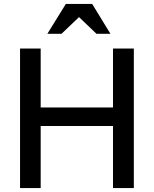

<svg xmlns="http://www.w3.org/2000/svg" viewBox="-20 -957 782 977"><path d="M661 -710V0H555V-316H187V0H82V-710H187V-410H555V-710ZM315 -937H449L542 -785H471L382 -870L293 -785H221Z"/></svg>

Font: Rising Sun Medium
Style: Regular
Weight: 500
Designer: Matt McInerney, Pablo Impallari, Rodrigo Fuenzalida (Raleway font), Stephen Hutchings (Greek), Cristiano Sobral (main ch
Foundry: The Rising Sun Project Authors
Version: Version 4.327; ttfautohint (v1.8.4.7-5d5b-dirty)